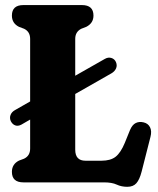

<svg xmlns="http://www.w3.org/2000/svg" viewBox="-20 -720 623 758"><path d="M22.5 -242Q17 -254.5 21.8 -266.5Q26.5 -278.5 39.5 -285.5L99 -319.5V-566.5Q99 -595 75 -606.5L55 -614Q27 -628 27 -658.5Q27 -700 72.5 -700H303.5Q349 -700 349 -658.5Q349 -628.5 320.5 -614L301 -606.5Q277 -594.5 277 -566.5V-421L394 -487.5Q407 -495 419.5 -491.2Q432 -487.5 437.5 -475.5Q443.5 -462 438.2 -450Q433 -438 420 -430.5L277 -349V-129Q277 -85.5 317.5 -85.5H380.5Q416.5 -85.5 436.5 -101.2Q456.5 -117 472.5 -155.5L493 -206Q502 -227.5 515.8 -234.2Q529.5 -241 546.5 -237Q564.5 -233 572.2 -217.8Q580 -202.5 574 -179.5L539 -42Q531 -11 518.5 3.2Q506 17.5 482.5 17.5Q459.5 17.5 440.8 8.8Q422 0 390.5 0H72.5Q27 0 27 -41.5Q27 -72 55 -86L75 -93.5Q99 -105 99 -133.5V-248L64.5 -228Q51.5 -221 40.2 -225Q29 -229 22.5 -242Z"/></svg>

Font: Fraunces 144pt S100
Style: Bold
Weight: 700
Version: Version 1.000; ttfautohint (v1.8.3)